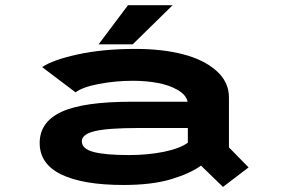

<svg xmlns="http://www.w3.org/2000/svg" viewBox="-20 -700 1090 738"><path d="M359 -529.5 472 -680H643.5L490 -529.5ZM500.5 -512Q603 -512 683 -491.5Q763 -471 811.5 -428.2Q860 -385.5 860 -325.5V-133.5L935.5 -56.5L837 18.5L752.5 -63.5Q712 -33.5 638 -11.2Q564 11 455 11Q299.5 11 216 -29.2Q132.5 -69.5 132.5 -150.5Q132.5 -231 216.2 -270Q300 -309 487 -309H701Q695.5 -335.5 663 -354.2Q630.5 -373 586.2 -381.2Q542 -389.5 491 -389.5Q423 -389.5 359.5 -377.2Q296 -365 270.5 -345L142 -442Q181.5 -469.5 278.5 -490.8Q375.5 -512 500.5 -512ZM475.5 -104Q548.5 -104 609.8 -116.5Q671 -129 702 -151.5V-208H514.5Q395 -208 344.8 -196Q294.5 -184 294.5 -157Q294.5 -128 339.2 -116Q384 -104 475.5 -104Z"/></svg>

Font: League Mono Extended SemiBold
Style: Regular
Weight: 600
Width: 9
Designer: Tyler Finck
Foundry: The League of Moveable Type / Tyler Finck
Version: Version 2.210